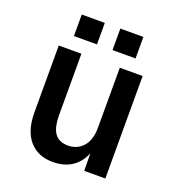

<svg xmlns="http://www.w3.org/2000/svg" viewBox="-132 -821 864 940"><g transform="rotate(20 300.0 -351.5)"><path d="M246 12Q169 12 124.5 -39Q80 -90 80 -186V-534H198V-217Q198 -149 220.5 -119Q243 -89 289 -89Q337 -89 367.5 -123Q398 -157 398 -221V-534H517V0H407L406 -91Q363 12 246 12ZM134 -603V-715H254V-603ZM335 -603V-715H455V-603Z"/></g></svg>

Font: Geist Mono SemiBold
Style: Regular
Weight: 600
Monospace: yes
Designer: Basement.studio, Andrés Briganti, Mateo Zaragoza
Foundry: Basement.studio, Vercel, Andrés Briganti, Guido Ferreyra, Mateo Zaragoza
Version: Version 1.500; ttfautohint (v1.8.4.7-5d5b)